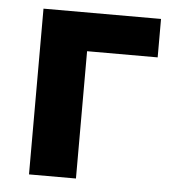

<svg xmlns="http://www.w3.org/2000/svg" viewBox="-44 -566 540 607"><g transform="rotate(5 226.5 -263.0)"><path d="M70 0V-526H443V-404H219V0Z"/></g></svg>

Font: Ubuntu Sans ExtraBold
Style: Regular
Weight: 800
Designer: Dalton Maag Ltd
Foundry: Dalton Maag Ltd
Version: Version 1.006; ttfautohint (v1.8.4.7-5d5b)